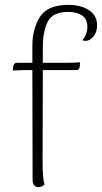

<svg xmlns="http://www.w3.org/2000/svg" viewBox="-20 -760 419 789"><path d="M379 -656Q379 -627 363.5 -609.5Q348 -592 332 -592Q323 -592 319 -595Q339 -619 339 -650Q339 -682 317.5 -696.5Q296 -711 259 -711Q197 -711 176.5 -671.5Q156 -632 156 -566V-502H250Q289 -502 309 -504L308 -488Q306 -472 295 -472H156L155 -94Q155 -27 163 -2Q152 9 138 9Q127 9 120.5 1.5Q114 -6 114 -19L113 -472H93Q59 -472 33 -470L34 -486Q35 -493 39 -497.5Q43 -502 48 -502H113V-572Q113 -642 144.5 -691Q176 -740 261 -740Q313 -740 346 -718Q379 -696 379 -656Z"/></svg>

Font: Arima Madurai ExtraLight
Style: Regular
Weight: 275
Designer: Joana Correia and Natanael Gama
Foundry: NDISCOVER
Version: Version 1.020